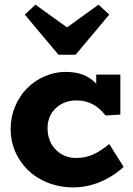

<svg xmlns="http://www.w3.org/2000/svg" viewBox="-20 -793 573 828"><path d="M306.2 -557.1H231.9L86.9 -730L132.8 -772.9L269 -674.8L404.8 -772.9L451.2 -730ZM451.2 -171.9 513.2 -73.2Q467.8 -31.7 411.4 -8.3Q355 15.1 295.9 15.1Q221.7 15.1 159.9 -17.1Q98.1 -49.3 62 -107.7Q25.9 -166 25.9 -237.8Q25.9 -288.6 45.2 -334.2Q64.5 -379.9 96.7 -412.4Q128.9 -444.8 172.4 -463.9Q215.8 -482.9 262.2 -482.9Q307.1 -482.9 338.6 -470.5Q370.1 -458 395 -432.1V-471.2H499V-298.8L435.1 -294.9Q385.7 -359.9 311 -359.9Q256.3 -359.9 220.7 -326.7Q185.1 -293.5 185.1 -240.2Q185.1 -184.1 220.2 -147.9Q255.4 -111.8 308.1 -111.8Q348.1 -111.8 380.9 -126.5Q413.6 -141.1 451.2 -171.9Z"/></svg>

Font: BioRhyme ExtraBold
Style: Regular
Weight: 800
Designer: Aoife Mooney
Foundry: Aoife Mooney Type
Version: Version 1.500;PS 001.500;hotconv 1.0.88;makeotf.lib2.5.64775